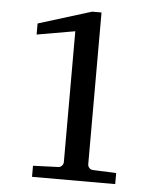

<svg xmlns="http://www.w3.org/2000/svg" viewBox="-51 -732 664 777"><g transform="rotate(5 281.5 -343.5)"><path d="M107.9 0V-44.9L209 -48.8Q218.3 -48.8 224.6 -55.4Q231 -62 231 -70.8V-602.1L76.2 -575.2V-620.1L292 -687H330.1V-70.8Q330.1 -62 336.4 -55.4Q342.8 -48.8 352.1 -48.8L445.8 -44.9V0Z"/></g></svg>

Font: BabelStone Ogham
Style: Regular
Weight: 400
Designer: Andrew West
Foundry: BabelStone
Version: Version 2.02 March 14, 2022